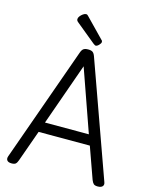

<svg xmlns="http://www.w3.org/2000/svg" viewBox="-170 -1320 1138 1441"><g transform="rotate(15 399.5 -599.5)"><path d="M64 14Q38 14 28.5 1.5Q19 -11 26 -31L343 -921Q351 -944 363 -952.5Q375 -961 399 -961Q423 -961 434.5 -952.5Q446 -944 454 -921L773 -31Q781 -11 770 1.5Q759 14 733 14Q711 14 701.5 5.5Q692 -3 684 -23L597 -267H199L112 -23Q105 -3 95.5 5.5Q86 14 64 14ZM227 -347H568L398 -830ZM445 -1003Q441 -1003 436.5 -1006Q432 -1009 426 -1013L276 -1136Q266 -1144 263.5 -1149Q261 -1154 261 -1161Q261 -1171 270 -1183Q279 -1195 292 -1204Q305 -1213 315 -1213Q321 -1213 325.5 -1210Q330 -1207 334 -1202L474 -1058Q481 -1052 482 -1048.5Q483 -1045 483 -1041Q483 -1031 469.5 -1017Q456 -1003 445 -1003Z"/></g></svg>

Font: Playwrite HU
Style: Regular
Weight: 400
Designer: Veronika Burian, José Scaglione
Foundry: TypeTogether
Version: Version 1.002